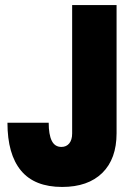

<svg xmlns="http://www.w3.org/2000/svg" viewBox="-20 -740 537 768"><path d="M228.5 7.8Q118.2 7.8 64 -57.6Q9.8 -123 9.8 -249H174.8Q174.8 -201.7 187 -177Q199.2 -152.3 225.6 -152.3Q245.6 -152.3 257.1 -166.5Q268.6 -180.7 268.6 -206.1V-719.7H446.3V-207Q446.3 -104.5 389.2 -48.3Q332 7.8 228.5 7.8Z"/></svg>

Font: Reddit Sans Condensed Black
Style: Regular
Weight: 900
Designer: Stephen Hutchings
Foundry: Reddit
Version: Version 1.014